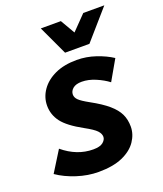

<svg xmlns="http://www.w3.org/2000/svg" viewBox="-157 -825 784 926"><g transform="rotate(-20 235.0 -362.0)"><path d="M-19 -54 47 -160Q119 -100 202 -100Q237 -100 252.5 -113Q268 -126 268 -141Q268 -157 253.5 -172.5Q239 -188 195 -212Q120 -253 92 -290.5Q64 -328 64 -374Q64 -417 89.5 -453.5Q115 -490 161.5 -511.5Q208 -533 273 -533Q322 -533 369.5 -517Q417 -501 452 -478L393 -375Q367 -395 330.5 -410.5Q294 -426 260 -426Q230 -426 214.5 -413Q199 -400 199 -382Q199 -367 212 -354Q225 -341 263 -320Q318 -290 350 -262.5Q382 -235 395.5 -206.5Q409 -178 409 -142Q409 -103 385 -67.5Q361 -32 312.5 -10.5Q264 11 189 11Q135 11 79 -7Q23 -25 -19 -54ZM163 -735H266L309 -661L381 -735H489L358 -585H233Z"/></g></svg>

Font: Radio Canada SemiBold
Style: Italic
Weight: 600
Italic angle: -12°
Designer: Charles Daoud, Etienne Aubert Bonn, Alexandre Saumier Demers, Jacques Le Bailly
Foundry: Radio-Canada
Version: Version 2.104; ttfautohint (v1.8.4.7-5d5b);gftools[0.9.28.de